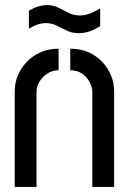

<svg xmlns="http://www.w3.org/2000/svg" viewBox="-20 -737 509 757"><path d="M291 -606Q265 -606 244 -616Q223 -626 203.5 -636Q184 -646 160 -646Q147 -646 130.5 -641Q114 -636 94 -624V-695Q115 -707 132.5 -712Q150 -717 164 -717Q190 -717 210 -707Q230 -697 250 -686.5Q270 -676 295 -676Q312 -676 331 -682.5Q350 -689 375 -704V-634Q350 -618 329 -612Q308 -606 291 -606ZM38 -378Q38 -409 50 -438.5Q62 -468 84.5 -492Q107 -516 139 -530.5Q171 -545 211 -545V-460Q188 -460 168.5 -448Q149 -436 136.5 -416.5Q124 -397 124 -373V0H38ZM344 -373Q344 -392 334 -412Q324 -432 304.5 -446Q285 -460 257 -460V-545Q298 -545 330 -530.5Q362 -516 384.5 -491.5Q407 -467 418.5 -437.5Q430 -408 430 -378V0H344Z"/></svg>

Font: Stick No Bills Medium
Style: Regular
Weight: 500
Version: Version 2.000